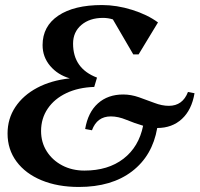

<svg xmlns="http://www.w3.org/2000/svg" viewBox="-20 -726 792 762"><path d="M293 16Q209 16 145 -10.5Q81 -37 45.5 -85Q10 -133 10 -196Q10 -255 41 -301.5Q72 -348 127.5 -377.5Q183 -407 257 -415Q209 -429 179 -464.5Q149 -500 149 -547Q149 -622 211.5 -664Q274 -706 385 -706Q443 -706 504 -687Q565 -668 607 -637L530 -510H509L428 -649Q409 -655 389 -655Q336 -655 303 -627Q270 -599 270 -553Q270 -454 365 -418L354 -381Q291 -379 243.5 -356.5Q196 -334 169.5 -295Q143 -256 143 -206Q143 -161 165.5 -125.5Q188 -90 227 -69.5Q266 -49 315 -49Q409 -49 470 -96Q531 -143 548 -227Q514 -237 481.5 -250.5Q449 -264 420 -264Q365 -264 345 -209L318 -214Q329 -280 368.5 -315.5Q408 -351 469 -351Q500 -351 531.5 -340Q563 -329 593 -317.5Q623 -306 650 -306Q705 -306 726 -361L752 -356Q741 -290 702 -254Q663 -218 604 -218Q585 -108 504 -46Q423 16 293 16Z"/></svg>

Font: Platypi Medium
Style: Italic
Weight: 500
Italic angle: -13°
Designer: David Sargent
Foundry: Bolt Cutter Type
Version: Version 1.200; ttfautohint (v1.8.4.7-5d5b)